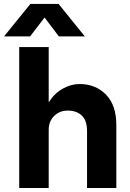

<svg xmlns="http://www.w3.org/2000/svg" viewBox="-49 -934 644 954"><path d="M102 -914.5H242L372.5 -753H243.5L172.5 -847L100.5 -753H-29ZM383.5 -282Q383.5 -335.5 357.5 -360Q331.5 -384.5 287.5 -384.5Q247 -384.5 220 -357.8Q193 -331 193 -289V0H46.5V-700H193V-425.5Q220.5 -469.5 262 -493Q303.5 -516.5 346 -516.5Q426 -516.5 477.5 -464Q529 -411.5 529 -313V0H383.5Z"/></svg>

Font: Overused Grotesk
Style: Bold
Weight: 710
Version: Version 0.004